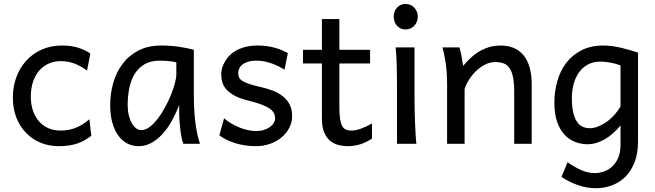

<svg xmlns="http://www.w3.org/2000/svg" viewBox="-20 -743 3382 992"><path d="M451.7 -41.5Q433.1 -27.3 414.8 -17.3Q396.5 -7.3 376.5 -0.7Q356.4 5.9 333.5 9Q310.5 12.2 283.2 12.2Q233.9 12.2 190.9 -5.1Q147.9 -22.5 115.7 -55.2Q83.5 -87.9 64.9 -134.3Q46.4 -180.7 46.4 -239.3Q46.4 -294.4 64.2 -343.3Q82 -392.1 115 -428.7Q147.9 -465.3 195.1 -486.6Q242.2 -507.8 300.3 -507.8Q349.1 -507.8 384.5 -496.3Q419.9 -484.9 446.8 -466.3L429.7 -378.4Q396.5 -402.8 363.8 -415Q331.1 -427.2 293 -427.2Q260.3 -427.2 232.2 -414.8Q204.1 -402.3 183.3 -378.9Q162.6 -355.5 150.9 -321.3Q139.2 -287.1 139.2 -244.1Q139.2 -204.6 149.9 -172.4Q160.6 -140.1 180.7 -116.9Q200.7 -93.8 229 -81.1Q257.3 -68.4 293 -68.4Q337.4 -68.4 373.5 -83.5Q409.7 -98.6 441.9 -127Z M891.1 -420.9Q885.3 -422.4 877.9 -423.8Q870.6 -425.3 860.6 -426.5Q850.6 -427.7 837.2 -428.7Q823.7 -429.7 805.7 -429.7Q757.8 -429.7 725.8 -410.4Q693.8 -391.1 674.8 -359.1Q655.8 -327.1 647.7 -285.6Q639.6 -244.1 639.6 -200.2Q639.6 -171.9 645.3 -148.2Q650.9 -124.5 660.6 -107.2Q670.4 -89.8 683.1 -80.3Q695.8 -70.8 710.4 -70.8Q731.9 -70.8 753.7 -87.4Q775.4 -104 795.4 -130.1Q815.4 -156.2 833 -188.7Q850.6 -221.2 863.5 -253.2Q876.5 -285.2 883.8 -313.5Q891.1 -341.8 891.1 -358.9ZM927.7 0Q922.4 -11.7 918.2 -32.2Q914.1 -52.7 911.4 -75.9Q908.7 -99.1 907.2 -122.1Q905.8 -145 905.8 -161.1V-200.2Q891.1 -162.1 870.8 -124.3Q850.6 -86.4 824.5 -56.2Q798.3 -25.9 766.1 -6.8Q733.9 12.2 695.8 12.2Q665 12.2 638.2 -1.5Q611.3 -15.1 591.6 -42Q571.8 -68.8 560.5 -108.6Q549.3 -148.4 549.3 -200.2Q549.3 -258.3 564.9 -313.7Q580.6 -369.1 612.8 -412.4Q645 -455.6 694.8 -481.7Q744.6 -507.8 813 -507.8Q860.4 -507.8 902.3 -501.7Q944.3 -495.6 981.4 -485.8V-258.8Q981.4 -166.5 990.2 -103.8Q999 -41 1013.2 0Z M1450.2 -383.3Q1438 -390.6 1422.4 -398.7Q1406.7 -406.7 1388.4 -413.6Q1370.1 -420.4 1349.4 -425Q1328.6 -429.7 1306.2 -429.7Q1279.3 -429.7 1261 -423.8Q1242.7 -418 1231.7 -408.9Q1220.7 -399.9 1215.8 -388.4Q1210.9 -377 1210.9 -366.2Q1210.9 -353.5 1214.8 -343.8Q1218.8 -334 1231.2 -325.7Q1243.7 -317.4 1266.6 -309.6Q1289.6 -301.8 1328.1 -293Q1361.3 -285.6 1390.6 -274.2Q1419.9 -262.7 1441.9 -245.1Q1463.9 -227.5 1476.6 -202.9Q1489.3 -178.2 1489.3 -144Q1489.3 -110.8 1474.6 -82.5Q1460 -54.2 1434.6 -33Q1409.2 -11.7 1375 0.2Q1340.8 12.2 1301.3 12.2Q1271.5 12.2 1243.9 7.8Q1216.3 3.4 1192.1 -4.4Q1168 -12.2 1147.9 -22.5Q1127.9 -32.7 1113.3 -43.9L1137.7 -131.8Q1154.3 -117.2 1175 -105Q1195.8 -92.8 1217.8 -84Q1239.7 -75.2 1262 -70.6Q1284.2 -65.9 1303.7 -65.9Q1325.2 -65.9 1343 -71.5Q1360.8 -77.1 1373.8 -86.2Q1386.7 -95.2 1394 -107.2Q1401.4 -119.1 1401.4 -131.8Q1401.4 -145.5 1395.8 -157.5Q1390.1 -169.4 1375.2 -180.4Q1360.4 -191.4 1334.2 -201.7Q1308.1 -211.9 1267.1 -222.2Q1222.7 -232.9 1194.6 -247.6Q1166.5 -262.2 1150.6 -279.8Q1134.8 -297.4 1128.9 -317.9Q1123 -338.4 1123 -361.3Q1123 -372.6 1126.7 -387.7Q1130.4 -402.8 1138.9 -419.2Q1147.5 -435.5 1161.4 -451.4Q1175.3 -467.3 1196.3 -479.7Q1217.3 -492.2 1245.6 -500Q1273.9 -507.8 1311 -507.8Q1337.4 -507.8 1360.6 -504.4Q1383.8 -501 1403.1 -495.4Q1422.4 -489.7 1438.5 -482.7Q1454.6 -475.6 1467.3 -468.8Z M1545.4 -485.8H1643.1V-644.5H1733.4V-485.8H1892.1V-415H1733.4V-190.4Q1733.4 -152.8 1737.1 -128.9Q1740.7 -105 1748.3 -91.6Q1755.9 -78.1 1767.6 -73.2Q1779.3 -68.4 1795.9 -68.4Q1816.9 -68.4 1843.3 -77.6Q1869.6 -86.9 1901.9 -105V-26.9Q1868.2 -4.9 1837.4 3.7Q1806.6 12.2 1780.8 12.2Q1752 12.2 1727.1 5.6Q1702.1 -1 1683.3 -17.6Q1664.6 -34.2 1653.8 -61.8Q1643.1 -89.4 1643.1 -131.8V-415H1545.4Z M2014.2 -656.7Q2014.2 -670.4 2018.6 -682.4Q2022.9 -694.3 2031 -703.4Q2039.1 -712.4 2050.3 -717.5Q2061.5 -722.7 2075.2 -722.7Q2088.9 -722.7 2100.6 -717.5Q2112.3 -712.4 2120.6 -703.4Q2128.9 -694.3 2133.8 -682.4Q2138.7 -670.4 2138.7 -656.7Q2138.7 -643.1 2133.8 -631.1Q2128.9 -619.1 2120.6 -610.1Q2112.3 -601.1 2100.6 -595.9Q2088.9 -590.8 2075.2 -590.8Q2061.5 -590.8 2050.3 -595.9Q2039.1 -601.1 2031 -610.1Q2022.9 -619.1 2018.6 -631.1Q2014.2 -643.1 2014.2 -656.7ZM2121.6 -231.9Q2121.6 -208.5 2122.3 -176.5Q2123 -144.5 2124.3 -111.8Q2125.5 -79.1 2127.2 -49.3Q2128.9 -19.5 2131.3 0H2031.2V-258.8Q2031.2 -294.4 2031 -329.1Q2030.8 -363.8 2030 -394.8Q2029.3 -425.8 2027.8 -452.4Q2026.4 -479 2023.9 -498H2121.6Z M2636.7 0V-268.6Q2636.7 -314.5 2630.6 -344.2Q2624.5 -374 2612.5 -391.4Q2600.6 -408.7 2582.3 -415.5Q2564 -422.4 2539.1 -422.4Q2512.7 -422.4 2487.5 -409.9Q2462.4 -397.5 2441.4 -377.7Q2420.4 -357.9 2404.3 -333Q2388.2 -308.1 2380.4 -283.2V0H2290V-300.3Q2290 -372.6 2282 -422.6Q2273.9 -472.7 2265.6 -498H2353.5Q2356.4 -490.2 2359.4 -477.8Q2362.3 -465.3 2364.7 -451.7Q2367.2 -438 2369.1 -424.8L2373 -402.8Q2419.4 -458.5 2466.8 -483.2Q2514.2 -507.8 2565.9 -507.8Q2644 -507.8 2685.5 -456.8Q2727.1 -405.8 2727.1 -305.2V0Z M3186 -405.3Q3174.3 -409.7 3161.1 -413.3Q3147.9 -417 3134.3 -419.4Q3120.6 -421.9 3107.7 -423.3Q3094.7 -424.8 3083.5 -424.8Q3043.5 -424.8 3015.1 -408.4Q2986.8 -392.1 2969 -365.5Q2951.2 -338.9 2942.9 -305.2Q2934.6 -271.5 2934.6 -236.8Q2934.6 -191.4 2941.7 -161.4Q2948.7 -131.3 2961.2 -113.5Q2973.6 -95.7 2990.5 -88.1Q3007.3 -80.6 3027.3 -80.6Q3045.9 -80.6 3066.9 -88.1Q3087.9 -95.7 3109.1 -109.9Q3130.4 -124 3150.1 -145Q3169.9 -166 3186 -192.9ZM3276.4 -12.2Q3276.4 52.2 3257.6 98.1Q3238.8 144 3208.3 173.1Q3177.7 202.1 3138.7 215.8Q3099.6 229.5 3059.1 229.5Q3012.2 229.5 2966.1 213.4Q2919.9 197.3 2880.9 170.9L2912.6 95.2Q2947.3 120.1 2982.4 135.7Q3017.6 151.4 3054.2 151.4Q3073.2 151.4 3096.2 144.5Q3119.1 137.7 3139.2 120.8Q3159.2 104 3172.6 75.7Q3186 47.4 3186 4.9V-95.2Q3167 -71.3 3145.8 -53Q3124.5 -34.7 3102.8 -22.5Q3081.1 -10.3 3059.3 -3.9Q3037.6 2.4 3017.6 2.4Q2983.9 2.4 2952.6 -9.3Q2921.4 -21 2897.2 -46.6Q2873 -72.3 2858.6 -113.3Q2844.2 -154.3 2844.2 -212.4Q2844.2 -268.6 2858.9 -321.8Q2873.5 -375 2904.3 -416.3Q2935.1 -457.5 2983.2 -482.7Q3031.2 -507.8 3098.1 -507.8Q3120.1 -507.8 3143.3 -504.6Q3166.5 -501.5 3189.5 -496.1Q3212.4 -490.7 3234.4 -484.1Q3256.3 -477.5 3276.4 -471.2Z"/></svg>

Font: Andika Compact
Style: Regular
Weight: 400
Designer: Victor Gaultney, Annie Olsen, Julie Remington, Don Collingsworth, Eric Hays, Becca Hirsbrunner
Foundry: SIL International
Version: Version 5.000 ; LnSpcTght